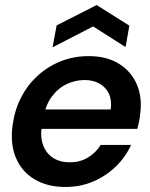

<svg xmlns="http://www.w3.org/2000/svg" viewBox="-20 -731 598 763"><path d="M240 12Q168 12 117 -18.5Q66 -49 43 -104.5Q20 -160 30 -233Q38 -293 63.5 -343Q89 -393 129.5 -430Q170 -467 221.5 -487.5Q273 -508 333 -508Q404 -508 453 -477.5Q502 -447 524 -395Q546 -343 537 -278Q536 -265 533 -249.5Q530 -234 526 -219H113L127 -296H420Q425 -333 412.5 -359Q400 -385 375 -399Q350 -413 316 -413Q279 -413 244.5 -396.5Q210 -380 185.5 -346.5Q161 -313 152 -262L147 -233Q139 -188 151 -155Q163 -122 190.5 -104Q218 -86 257 -86Q298 -86 329.5 -105Q361 -124 380 -155H501Q479 -107 440.5 -69.5Q402 -32 351 -10Q300 12 240 12ZM189 -543 205 -630 364 -711 494 -629 479 -544 350 -626Z"/></svg>

Font: DM Sans 36pt SemiBold
Style: Italic
Weight: 600
Italic angle: -10°
Designer: Colophon Foundry, Jonny Pinhorn
Foundry: Colophon Foundry
Version: Version 4.004;gftools[0.9.30]